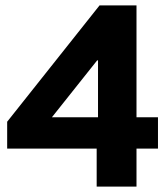

<svg xmlns="http://www.w3.org/2000/svg" viewBox="-20 -695 615 715"><path d="M340 0V-141.7H6.7V-241.7L350.8 -675H488.3V-258.3H568.3V-141.7H488.3V0ZM173.3 -258.3H345V-470H341.7Z"/></svg>

Font: Funnel Display ExtraBold
Style: Regular
Weight: 800
Designer: NORD ID, Kristian Moeller
Foundry: Dicotype
Version: Version 1.000